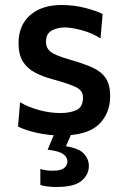

<svg xmlns="http://www.w3.org/2000/svg" viewBox="-20 -529 499 766"><path d="M224.5 11.5Q175.5 11.5 129.5 1.5Q83.5 -8.5 52 -24L60 -121Q93.5 -101.5 136 -89.8Q178.5 -78 222 -78Q258 -78 284.5 -89.5Q311 -101 311 -141Q311 -167 284.8 -180.5Q258.5 -194 191 -212.5Q149.5 -223.5 118.8 -240Q88 -256.5 71 -284Q54 -311.5 54 -356.5Q54 -428.5 100.5 -468.8Q147 -509 225 -509Q274.5 -509 318.5 -497.8Q362.5 -486.5 389.5 -473L381 -376Q346 -398 305 -408.8Q264 -419.5 238.5 -419.5Q209 -419.5 186.2 -407Q163.5 -394.5 163.5 -362Q163.5 -336.5 182.8 -321.8Q202 -307 262.5 -290Q313 -275.5 348.2 -259.8Q383.5 -244 401.5 -217.8Q419.5 -191.5 419.5 -145.5Q419.5 -76.5 374 -32.5Q328.5 11.5 224.5 11.5ZM205 217Q166.5 217 141 209V145Q147.5 147.5 160.8 149.8Q174 152 190 152Q222.5 152 235.8 141.5Q249 131 249 114Q249 99.5 233.5 86.8Q218 74 170 68L208 -21.5H267V0L243 54.5Q296 63 315.2 84.5Q334.5 106 334.5 133Q334.5 168 305.2 192.5Q276 217 205 217Z"/></svg>

Font: Commissioner Medium
Style: Regular
Weight: 500
Designer: Kostas Bartsokas
Foundry: Kostas Bartsokas
Version: Version 1.000; ttfautohint (v1.8.3)